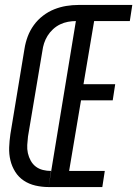

<svg xmlns="http://www.w3.org/2000/svg" viewBox="-20 -755 554 775"><path d="M176 0 297 -735H514L504 -670H360L317 -415H445L435 -350H307L259 -65H403L393 0ZM176 0Q149 0 123 -6Q97 -12 76 -26Q55 -40 41.5 -61.5Q28 -83 22 -108Q16 -133 17 -160Q18 -187 22 -214L79 -559Q83 -584 92 -608Q101 -632 116.5 -653.5Q132 -675 153.5 -691.5Q175 -708 199 -717.5Q223 -727 247.5 -731Q272 -735 297 -735L287 -670Q271 -670 254.5 -667Q238 -664 222.5 -656.5Q207 -649 194 -637Q181 -625 172 -610.5Q163 -596 158 -580.5Q153 -565 151 -549L93 -204Q91 -187 90 -170Q89 -153 92.5 -137Q96 -121 104 -106.5Q112 -92 124.5 -82.5Q137 -73 153 -69Q169 -65 186 -65Z"/></svg>

Font: Iosevka
Style: Italic
Weight: 400
Italic angle: -9°
Monospace: yes
Designer: Belleve Invis
Foundry: Belleve Invis
Version: Version 32.5.0; ttfautohint (v1.8.4)